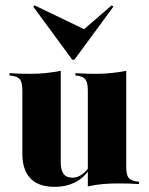

<svg xmlns="http://www.w3.org/2000/svg" viewBox="-20 -696 562 726"><path d="M209.7 -419.4V-209.7H64.5V-353.2Q64.5 -382.3 56.5 -394.4Q48.4 -406.5 24.2 -409.7L16.1 -410.5V-419.4Q40.3 -417.7 58.9 -417.3Q77.4 -416.9 96 -416.9Q125.8 -416.9 153.6 -419.8Q181.5 -422.6 209.7 -428.2ZM209.7 -209.7V-83.1Q209.7 -53.2 220.2 -38.7Q230.6 -24.2 253.2 -24.2Q279 -24.2 301.6 -46Q324.2 -67.7 341.9 -116.1L345.2 -113.7Q323.4 -47.6 283.5 -18.5Q243.5 10.5 186.3 10.5Q125.8 10.5 95.2 -21.4Q64.5 -53.2 64.5 -115.3V-209.7ZM312.1 0V-209.7H457.3V-66.1Q457.3 -37.1 465.3 -25Q473.4 -12.9 497.6 -9.7L505.6 -8.9V0Q482.3 -1.6 463.7 -2Q445.2 -2.4 425.8 -2.4Q396 -2.4 368.5 0Q341.1 2.4 312.1 8.9ZM457.3 -419.4V-209.7H312.1V-353.2Q312.1 -382.3 304 -394.4Q296 -406.5 273.4 -409.7L265.3 -410.5V-419.4Q289.5 -417.7 308.1 -417.3Q326.6 -416.9 344.4 -416.9Q373.4 -416.9 400.8 -419.8Q428.2 -422.6 457.3 -428.2ZM402.4 -675.8 408.9 -671 261.3 -470.2H253.2L105.6 -671L110.5 -675.8L318.5 -575.8L279 -569.4Z"/></svg>

Font: Playfair 144pt SemiCondensed Black
Style: Regular
Weight: 900
Width: 4
Designer: Claus Eggers Sørensen
Foundry: Claus Eggers Sørensen
Version: Version 2.203